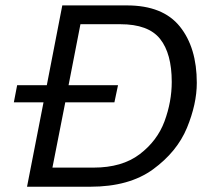

<svg xmlns="http://www.w3.org/2000/svg" viewBox="-20 -708 782 728"><path d="M32.5 0ZM726.2 -393.8Q726.2 -313.8 688.8 -223.1Q651.2 -132.5 560.6 -66.2Q470 0 322.5 0H82.5L145 -320H32.5L45 -385H157.5L216.2 -687.5H461.2Q597.5 -687.5 661.9 -607.5Q726.2 -527.5 726.2 -393.8ZM631.2 -397.5Q631.2 -505 586.9 -560.6Q542.5 -616.2 436.2 -616.2H285L240 -385H427.5L413.8 -320H227.5L178.8 -72.5H335Q442.5 -72.5 509.4 -123.1Q576.2 -173.8 603.8 -248.1Q631.2 -322.5 631.2 -397.5Z"/></svg>

Font: Cambay
Style: Italic
Weight: 400
Italic angle: -11°
Designer: Pooja Saxena
Foundry: Pooja Saxena
Version: Version 1.019;PS 001.019;hotconv 1.0.70;makeotf.lib2.5.58329